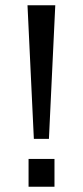

<svg xmlns="http://www.w3.org/2000/svg" viewBox="-20 -706 313 726"><path d="M108 -181 84 -686H189L165 -181ZM88 0V-105H186V0Z"/></svg>

Font: Archivo
Style: Regular
Weight: 400
Designer: Hector Gatti
Foundry: Omnibus-Type
Version: Version 2.001